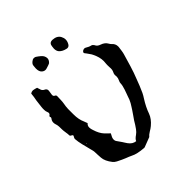

<svg xmlns="http://www.w3.org/2000/svg" viewBox="-222 -978 1126 1126"><g transform="rotate(-45 341.0 -415.0)"><path d="M76.2 -388.7 76.7 -387.2 78.1 -388.7ZM103 -258.8 101.6 -258.3 100.6 -257.3 103.5 -255.4 104.5 -257.3ZM182.1 -313Q182.1 -307.1 183.6 -299.8L187.5 -286.6Q199.2 -248 219.7 -226.1L233.4 -212.4L247.6 -198.7L242.2 -188L236.8 -177.7Q233.4 -168.9 233.4 -161.1Q233.4 -149.9 240.7 -141.1Q248.5 -131.3 258.8 -115.2L267.1 -102.1L275.9 -88.9Q293.9 -63.5 320.3 -61Q325.2 -74.2 345.7 -87.9Q358.9 -97.2 369.1 -111.3Q375 -119.1 383.8 -132.8L397.5 -155.3L415.5 -181.2L433.1 -207L444.3 -224.6L455.1 -242.2Q466.3 -262.7 470.7 -279.3L478.5 -300.8L486.3 -322.8Q495.1 -348.6 495.6 -367.2Q495.6 -374 500.5 -383.8Q507.3 -397 507.3 -410.6Q507.3 -413.6 506.8 -417Q506.3 -419.4 506.3 -422.4Q506.3 -434.1 513.7 -447.8Q517.1 -455.1 517.1 -467.3Q517.1 -471.7 516.6 -476.1L516.1 -492.2V-498Q516.1 -503.4 516.6 -507.8Q518.1 -517.6 518.1 -527.8Q518.1 -561.5 499.5 -598.1Q496.6 -605 489.3 -614.7L478 -630.9L471.2 -639.6Q468.8 -643.1 468.8 -646Q468.8 -650.9 474.6 -655.3Q479 -659.2 485.8 -660.2Q487.8 -660.6 489.3 -660.6Q494.6 -660.6 498.5 -658.2Q516.1 -647 531.2 -644Q536.1 -643.1 540.5 -638.2Q544.9 -634.3 546.9 -629.4Q553.7 -615.2 573.2 -608.9Q599.6 -600.1 610.8 -579.6Q615.7 -570.8 620.1 -566.9Q638.7 -551.3 638.7 -528.3Q638.7 -524.9 638.2 -521.5L634.8 -496.1Q632.8 -481.4 629.4 -470.7L606.9 -394.5Q593.8 -351.6 580.6 -319.3L564.5 -277.3L546.4 -235.4Q543.9 -229 538.6 -220.7L529.8 -206.5Q501.5 -162.1 487.8 -122.1Q476.1 -89.8 443.8 -63Q439 -58.6 430.7 -53.2L416.5 -44.4Q398.9 -33.7 391.6 -23.9L330.6 -0.5L327.6 0H323.7Q269 -4.4 243.7 -18.1Q235.4 -22.5 225.1 -26.4L206.5 -33.7Q185.5 -42 156.2 -57.1Q142.6 -64.5 136.2 -72.8Q107.9 -108.9 106 -138.7L104.5 -163.1L103.5 -187.5Q103.5 -193.8 101.1 -203.1L97.2 -218.3L90.8 -244.1L84 -270.5Q76.7 -300.8 75.2 -323.2V-324.2Q75.2 -329.1 78.6 -335L81.5 -339.8L83.5 -345.2V-345.7Q83.5 -349.1 76.2 -353Q72.3 -355 70.3 -356.4Q67.4 -358.9 67.4 -361.8L66.4 -376L64.5 -389.6Q61.5 -407.7 61.5 -417.5L61 -441.9Q60.1 -455.6 56.2 -465.8Q53.7 -473.6 53.7 -481Q53.7 -495.1 62.5 -505.9Q65.4 -509.3 65.4 -513.2Q65.4 -516.1 63.5 -519V-522.5Q64.5 -524.9 65.4 -525.9Q75.2 -531.7 75.2 -540.5Q75.2 -544.9 72.8 -550.3Q68.4 -560.1 68.4 -572.8V-584.5L69.3 -595.7Q71.3 -615.7 75.2 -644L79.6 -668.9L82.5 -693.8Q91.3 -700.2 101.6 -700.2Q104 -700.2 106 -699.7Q110.8 -699.2 117.7 -697.3L130.9 -693.4L133.3 -685.5L136.2 -677.2Q139.2 -661.1 153.3 -654.8Q167.5 -648.9 167.5 -635.3Q167.5 -632.3 167 -629.4L163.1 -603V-600.1Q163.1 -590.3 172.9 -586.4Q175.8 -585 177.7 -582Q179.7 -579.6 179.7 -577.6V-576.7L178.7 -545.9Q178.2 -528.3 175.8 -515.6Q172.4 -499.5 171.4 -477.1V-432.6Q171.4 -389.2 185.5 -359.4L189.5 -348.6L193.8 -337.4Q182.1 -327.1 182.1 -313ZM442.4 -802.2Q449.7 -788.6 449.7 -774.9Q449.7 -759.8 440.9 -744.6Q433.6 -731.9 420.9 -731.9Q418 -731.9 414.6 -732.9Q387.2 -738.8 372.6 -754.9Q362.8 -766.6 362.8 -784.7V-786.1L363.3 -791L363.8 -795.4L364.3 -800.8Q366.2 -828.6 390.6 -828.6H394Q429.2 -826.7 442.4 -802.2ZM253.9 -826.7Q282.7 -807.6 290.5 -794.4Q296.4 -783.7 296.4 -773.4Q296.4 -758.3 281.7 -745.1L279.8 -744.6L277.3 -743.2L271 -740.7L262.2 -737.8L252.9 -734.9Q246.1 -732.4 240.2 -732.4Q228 -732.4 218.3 -741.2Q205.6 -752.4 205.6 -776.4V-779.8L207.5 -801.3Q209 -815.9 229.5 -827.6Q233.4 -830.1 239.7 -830.1H241.7Q249.5 -829.6 253.9 -826.7Z"/></g></svg>

Font: Kurland
Style: Regular
Weight: 400
Designer: GGBot
Version: 0.22